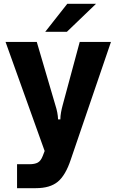

<svg xmlns="http://www.w3.org/2000/svg" viewBox="-20 -783 611 1002"><path d="M69 199V74H134Q161 74 177 65.5Q193 57 203 31L213 5L9 -564H172L269 -234Q282 -194 283 -160H295Q295 -177 298.5 -196.5Q302 -216 307 -234L396 -564H559L349 51Q322 132 281.5 165.5Q241 199 167 199ZM329 -617H216L331 -763H481Z"/></svg>

Font: Open Sauce Sans ExtraBold
Style: Regular
Weight: 800
Designer: Alfredo Marco Pradil
Foundry: Creative Sauce Fz LLC
Version: Version 1.477